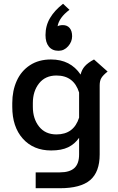

<svg xmlns="http://www.w3.org/2000/svg" viewBox="-20 -797 625 1017"><path d="M221 -611Q221 -661 245 -701.5Q269 -742 314 -777L348 -745Q293 -704 285 -658Q296 -664 313 -664Q336 -664 349 -648.5Q362 -633 362 -605Q362 -576 341 -552Q320 -528 290 -528Q257 -528 239 -550Q221 -572 221 -611ZM550 -418Q526 -399 517 -384Q508 -369 508 -345V21Q508 114 457.5 157Q407 200 297 200H169V116H297Q349 116 374 93Q399 70 399 21V-67Q376 -34 341 -17Q306 0 251 0Q157 0 101 -62.5Q45 -125 45 -231V-251Q45 -316 68.5 -368.5Q92 -421 138.5 -451.5Q185 -482 250 -482Q353 -482 407 -402Q413 -428 429.5 -446.5Q446 -465 478 -482ZM399 -174V-307Q371 -397 279 -397Q220 -397 187 -355.5Q154 -314 154 -251V-231Q154 -168 187 -126.5Q220 -85 279 -85Q371 -85 399 -174Z"/></svg>

Font: KoHo SemiBold
Style: Regular
Weight: 600
Designer: Cadson Demak & Katatrad Team
Foundry: Cadson Demak Co.,Ltd.
Version: Version 1.000; ttfautohint (v1.6)